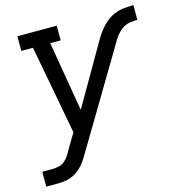

<svg xmlns="http://www.w3.org/2000/svg" viewBox="-109 -615 856 924"><g transform="rotate(-15 319.5 -152.5)"><path d="M8 215V141H57Q74 141 91.5 137Q109 133 122.5 120.5Q136 108 145 92.5Q154 77 163 61L202 -4L119 -447H61V-520H257V-447H205L264 -99L413 -357Q426 -379 438.5 -401Q451 -423 466.5 -443Q482 -463 501.5 -479.5Q521 -496 544 -505.5Q567 -515 591 -517.5Q615 -520 639 -520V-447Q622 -447 604.5 -444.5Q587 -442 571.5 -433.5Q556 -425 543.5 -411.5Q531 -398 521 -382.5Q511 -367 502.5 -351.5Q494 -336 484 -320L234 99Q225 115 214.5 131.5Q204 148 191.5 162.5Q179 177 163 188Q147 199 129 205.5Q111 212 93 213.5Q75 215 57 215Z"/></g></svg>

Font: Iosevka Etoile Oblique
Style: Regular
Weight: 400
Italic angle: -9°
Designer: Belleve Invis
Foundry: Belleve Invis
Version: Version 15.5.2; ttfautohint (v1.8.4)